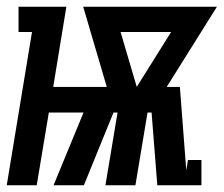

<svg xmlns="http://www.w3.org/2000/svg" viewBox="-39 -550 664 570"><path d="M-19 0 56 -455H16V-530H158L119 -292H278L208 -530H605L456 -292H495L514 -44L519 -75H559V0H428L411 -216H399L363 0H274L310 -216H298L210 0H120L209 -216H106L70 0ZM367 -292 469 -455H319Z"/></svg>

Font: Iosevka Curly Slab Extended
Style: Bold Italic
Weight: 700
Width: 7
Italic angle: -9°
Monospace: yes
Designer: Belleve Invis
Foundry: Belleve Invis
Version: Version 11.0.0; ttfautohint (v1.8.3)